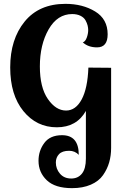

<svg xmlns="http://www.w3.org/2000/svg" viewBox="-20 -770 633 997"><path d="M33 -420Q33 -566 108 -658Q183 -750 320 -750Q409 -750 474 -710.5Q539 -671 539 -592Q539 -524 484 -524Q438 -524 410 -550Q423 -554 430.5 -574.5Q438 -595 438 -614Q438 -625 435 -637.5Q432 -650 424 -664.5Q416 -679 398 -688Q380 -697 355 -697Q278 -697 232.5 -617.5Q187 -538 187 -425Q187 -316 228.5 -256Q270 -196 323 -196Q373 -196 404 -253.5Q435 -311 439 -419L557 -418V-2Q557 38 547 73Q537 108 515 139.5Q493 171 451.5 189Q410 207 354 207Q266 207 223 166Q180 125 180 65Q180 13 210 -27.5Q240 -68 302 -68Q389 -68 389 34Q369 13 339 13Q303 13 286.5 30.5Q270 48 270 74Q270 107 291.5 132Q313 157 350 157Q385 157 405.5 131.5Q426 106 426 54V-194Q378 -109 275 -109Q170 -109 101.5 -193Q33 -277 33 -420Z"/></svg>

Font: Lobster Two
Style: Bold
Weight: 700
Designer: Pablo Impallari
Foundry: Pablo Impallari. www.impallari.com
Version: Version 1.006